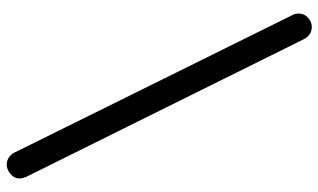

<svg xmlns="http://www.w3.org/2000/svg" viewBox="-214 -628 976 589"><g transform="rotate(90 274.5 -334.0)"><path d="M447 107 27 -742Q22 -751 22 -762Q22 -779 35 -790.5Q48 -802 63 -802Q89 -802 102 -775L523 74Q528 86 528 94Q528 111 514 122.5Q500 134 485 134Q473 134 462.5 126.5Q452 119 447 107Z"/></g></svg>

Font: Quicksand Medium
Style: Regular
Weight: 500
Designer: Andrew Paglinawan
Foundry: Andrew Paglinawan
Version: Version 3.000